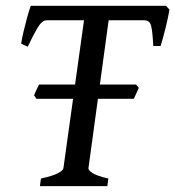

<svg xmlns="http://www.w3.org/2000/svg" viewBox="-20 -635 598 655"><path d="M558.1 -602.1Q554.2 -578.1 545.2 -541Q536.1 -503.9 527.8 -478H502.9Q500.5 -526.4 495.8 -546.1Q491.2 -565.9 471.2 -565.9H309.6L329.6 -615.2H546.4ZM345.7 -565.9H140.1Q131.3 -565.9 123.3 -559.3Q115.2 -552.7 104 -533.2Q92.8 -513.7 74.7 -475.6L52.2 -485.8Q54.7 -503.4 60.3 -527.3Q65.9 -551.3 72.5 -575.2Q79.1 -599.1 85 -615.2H341.8ZM349.6 -25.9 346.2 0H116.2L119.6 -25.9Q161.6 -35.2 178.7 -44.7Q195.8 -54.2 196.3 -61L267.1 -569.3Q267.6 -575.2 253.2 -578.9Q238.8 -582.5 207 -589.4L210.4 -615.2H422.9L419.4 -589.4Q388.2 -582.5 370.4 -579.3Q352.5 -576.2 351.1 -569.3L281.7 -61Q280.8 -54.7 295.2 -44.9Q309.6 -35.2 349.6 -25.9ZM453.6 -335 436.5 -297.9H104.5L96.2 -309.6Q99.1 -316.9 104 -327.9Q108.9 -338.9 113.3 -346.7H444.3Z"/></svg>

Font: Gentium Book Plus
Style: Italic
Weight: 400
Italic angle: -8°
Designer: Victor Gaultney, Annie Olsen, Iska Routamaa, Becca Hirsbrunner
Foundry: SIL International
Version: Version 6.101